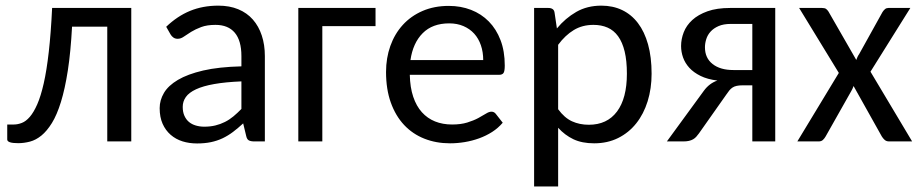

<svg xmlns="http://www.w3.org/2000/svg" viewBox="-20 -506 3295 687"><path d="M449.7 -477.5V0H363.8V-410.6H237.8Q232.9 -319.8 222.7 -253.7Q212.4 -187.5 198 -141.1Q183.6 -94.7 165.8 -65.9Q147.9 -37.1 128.2 -21Q108.4 -4.9 87.2 0.7Q65.9 6.3 44.9 6.3Q5.9 6.3 5.9 -6.8V-60.5H29.3Q43.5 -60.5 58.1 -66.2Q72.8 -71.8 86.7 -87.9Q100.6 -104 113.3 -132.8Q126 -161.6 136.5 -207.8Q147 -253.9 154.5 -320.3Q162.1 -386.7 166.5 -477.5Z M551.3 0ZM889.6 0Q877 0 870.1 -3.9Q863.3 -7.8 860.8 -20L850.1 -64.5Q831.5 -47.4 813.7 -33.9Q795.9 -20.5 776.4 -11.2Q756.8 -2 734.4 2.7Q711.9 7.3 685.1 7.3Q657.2 7.3 633.1 -0.2Q608.9 -7.8 590.6 -23.7Q572.3 -39.6 561.8 -63.2Q551.3 -86.9 551.3 -119.1Q551.3 -147.5 566.7 -173.6Q582 -199.7 616.7 -220.2Q651.4 -240.7 707 -253.7Q762.7 -266.6 843.8 -268.6V-305.2Q843.8 -360.8 820.1 -388.9Q796.4 -417 751 -417Q720.7 -417 700 -409.2Q679.2 -401.4 664.1 -392.1Q648.9 -382.8 637.9 -375Q627 -367.2 615.7 -367.2Q606.9 -367.2 600.6 -371.6Q594.2 -376 590.3 -382.8L574.7 -410.2Q614.3 -448.2 659.9 -467Q705.6 -485.8 761.2 -485.8Q801.3 -485.8 832.5 -472.9Q863.8 -460 884.8 -436Q905.8 -412.1 916.7 -378.9Q927.7 -345.7 927.7 -305.2V0ZM710.9 -52.7Q732.4 -52.7 750.5 -57.1Q768.6 -61.5 784.7 -69.6Q800.8 -77.6 815.2 -89.6Q829.6 -101.6 843.8 -116.2V-214.8Q786.6 -212.4 746.6 -205.3Q706.5 -198.2 681.4 -186.5Q656.2 -174.8 645 -158.9Q633.8 -143.1 633.8 -123.5Q633.8 -105 639.9 -91.6Q646 -78.1 656.2 -69.6Q666.5 -61 680.7 -56.9Q694.8 -52.7 710.9 -52.7Z M1323.7 -477.5V-412.6H1133.3V0H1047.4V-477.5Z M1361.3 0ZM1585.9 -484.9Q1628.9 -484.9 1665.5 -470.7Q1702.1 -456.5 1729 -429.2Q1755.9 -401.9 1771 -362.3Q1786.1 -322.8 1786.1 -271.5Q1786.1 -251.5 1781.7 -244.9Q1777.3 -238.3 1765.6 -238.3H1446.3Q1447.3 -193.4 1458.5 -159.9Q1469.7 -126.5 1489.5 -104.5Q1509.3 -82.5 1536.6 -71.5Q1564 -60.5 1597.7 -60.5Q1628.9 -60.5 1651.9 -67.6Q1674.8 -74.7 1691.2 -83.5Q1707.5 -92.3 1718.8 -99.4Q1730 -106.4 1738.3 -106.4Q1743.7 -106.4 1747.6 -104.2Q1751.5 -102.1 1754.4 -98.1L1778.8 -66.9Q1762.7 -47.9 1741 -33.9Q1719.2 -20 1694.3 -11Q1669.4 -2 1642.8 2.4Q1616.2 6.8 1590.3 6.8Q1540.5 6.8 1498.5 -9.8Q1456.5 -26.4 1426 -58.8Q1395.5 -91.3 1378.4 -138.9Q1361.3 -186.5 1361.3 -248.5Q1361.3 -298.3 1376.7 -341.6Q1392.1 -384.8 1421.1 -416.7Q1450.2 -448.7 1491.9 -466.8Q1533.7 -484.9 1585.9 -484.9ZM1587.4 -422.4Q1527.3 -422.4 1492.4 -387.2Q1457.5 -352.1 1448.7 -291H1709Q1709 -319.8 1700.7 -344Q1692.4 -368.2 1676.8 -385.5Q1661.1 -402.8 1638.4 -412.6Q1615.7 -422.4 1587.4 -422.4Z M1891.1 0ZM1891.1 161.1V-477.5H1942.4Q1951.7 -477.5 1957.5 -473.4Q1963.4 -469.2 1964.4 -460L1972.7 -404.3Q2002.9 -440.9 2042 -463.4Q2081.1 -485.8 2131.8 -485.8Q2172.9 -485.8 2206.1 -470Q2239.3 -454.1 2262.7 -423.3Q2286.1 -392.6 2298.8 -347.2Q2311.5 -301.8 2311.5 -242.2Q2311.5 -189.5 2297.4 -143.8Q2283.2 -98.1 2256.6 -64.7Q2230 -31.2 2191.9 -12.2Q2153.8 6.8 2106 6.8Q2062.5 6.8 2031.7 -7.8Q2001 -22.5 1977.1 -48.8V161.1ZM2103.5 -417Q2063.5 -417 2033 -398.4Q2002.4 -379.9 1977.1 -345.7V-115.2Q1999.5 -84.5 2026.6 -72Q2053.7 -59.6 2086.9 -59.6Q2152.3 -59.6 2187.7 -106.9Q2223.1 -154.3 2223.1 -242.2Q2223.1 -288.6 2215.1 -321.8Q2207 -355 2191.7 -376.2Q2176.3 -397.5 2154.1 -407.2Q2131.8 -417 2103.5 -417Z M2753.9 0H2671.9V-200.7H2637.2Q2624.5 -200.7 2615.7 -198.7Q2606.9 -196.8 2600.8 -192.6Q2594.7 -188.5 2589.8 -182.6Q2585 -176.8 2580.1 -169.4L2481 -28.8Q2476.1 -22 2471.2 -16.6Q2466.3 -11.2 2460 -7.6Q2453.6 -3.9 2445.3 -2Q2437 0 2425.8 0H2366.2L2498.5 -181.2Q2518.1 -208 2546.9 -217.8Q2511.2 -222.2 2486.6 -234.4Q2461.9 -246.6 2446.5 -263.4Q2431.2 -280.3 2424.1 -300.3Q2417 -320.3 2417 -341.3Q2417 -366.2 2426.5 -390.6Q2436 -415 2457 -434.3Q2478 -453.6 2511.5 -465.6Q2544.9 -477.5 2592.3 -477.5H2753.9ZM2502.4 -336.9Q2502.4 -298.3 2529.8 -276.9Q2557.1 -255.4 2604 -255.4H2671.9V-420.4H2594.7Q2568.8 -420.4 2551 -412.6Q2533.2 -404.8 2522.5 -392.8Q2511.7 -380.9 2507.1 -366Q2502.4 -351.1 2502.4 -336.9Z M2833 0ZM2981.4 -245.1 2839.4 -477.5H2921.4Q2931.2 -477.5 2935.8 -474.1Q2940.4 -470.7 2944.3 -464.8L3043.9 -291.5Q3045.9 -296.9 3048.1 -302Q3050.3 -307.1 3054.2 -312.5L3137.7 -462.9Q3142.1 -469.7 3147 -473.6Q3151.9 -477.5 3158.7 -477.5H3237.3L3094.7 -249.5L3243.7 0H3161.1Q3151.4 0 3145.3 -5.6Q3139.2 -11.2 3135.3 -17.6L3034.2 -198.2Q3030.3 -187 3025.4 -179.2L2934.1 -17.6Q2930.2 -10.7 2924.6 -5.4Q2918.9 0 2909.7 0H2833Z"/></svg>

Font: Carlito
Style: Regular
Weight: 400
Designer: Lukasz Dziedzic
Foundry: tyPoland Lukasz Dziedzic
Version: Version 1.104